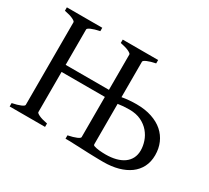

<svg xmlns="http://www.w3.org/2000/svg" viewBox="-124 -820 1125 1032"><g transform="rotate(30 438.5 -304.0)"><path d="M520 -50.8Q520 -46.9 524.9 -43.5Q540.5 -38.1 560.5 -36.1Q580.6 -34.2 599.1 -34.2Q634.3 -34.2 662.6 -41.5Q690.9 -48.8 711.2 -63.2Q731.4 -77.6 742.2 -98.9Q752.9 -120.1 752.9 -147.5Q752.9 -174.3 743.4 -202.6Q733.9 -231 714.1 -254.4Q694.3 -277.8 663.8 -292.7Q633.3 -307.6 590.8 -307.6Q570.3 -307.6 553 -306.2Q535.6 -304.7 520 -302.2ZM24.4 0V-21Q57.6 -27.8 76.4 -35.9Q95.2 -43.9 95.2 -50.8V-564Q95.2 -569.8 77.4 -578.6Q59.6 -587.4 24.4 -594.2V-615.2H244.1V-594.2Q210.9 -587.4 192.1 -579.1Q173.3 -570.8 173.3 -564V-344.2H441.9V-564Q441.9 -569.8 424.1 -578.6Q406.2 -587.4 371.1 -594.2V-615.2H590.8V-594.2Q557.6 -587.4 538.8 -579.1Q520 -570.8 520 -564V-343.8Q540.5 -347.7 563.2 -349.6Q585.9 -351.6 609.9 -351.6Q663.1 -351.6 704.8 -337.6Q746.6 -323.7 774.9 -298.8Q803.2 -273.9 818.1 -239.5Q833 -205.1 833 -164.1Q833 -122.6 816.7 -90.6Q800.3 -58.6 770.8 -37.1Q741.2 -15.6 700.2 -4.4Q659.2 6.8 609.9 6.8Q599.1 6.8 584.2 6.6Q569.3 6.3 552.2 5.9Q535.2 5.4 517.1 4.9Q499 4.4 481.9 3.4Q441.4 2 397 0H371.1V-21Q404.3 -27.8 423.1 -35.9Q441.9 -43.9 441.9 -50.8V-300.3H173.3V-50.8Q173.3 -44.9 190.9 -36.4Q208.5 -27.8 244.1 -21V0Z"/></g></svg>

Font: Gentium Plus CyrE
Style: Regular
Weight: 400
Designer: J. Victor Gaultney, Annie Olsen, Iska Routamaa, Becca Hirsbrunner
Foundry: SIL International
Version: Version 5.000